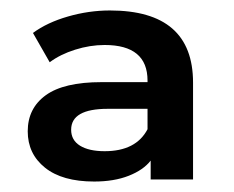

<svg xmlns="http://www.w3.org/2000/svg" viewBox="-20 -769 448 367"><path d="M349 -611V-426H268V-462Q254 -444 226 -433Q198 -422 160 -422Q99 -422 66 -448.5Q33 -475 33 -518Q33 -562 67.5 -587Q102 -612 174 -612H262V-615Q262 -683 180 -683Q152 -683 123.5 -674Q95 -665 75 -650L43 -706Q70 -726 110 -737.5Q150 -749 190 -749Q349 -749 349 -611ZM262 -522V-561H186Q116 -561 116 -521Q116 -501 133 -490.5Q150 -480 180 -480Q240 -480 262 -522Z"/></svg>

Font: APTA Sans SemiBold
Style: Bold
Weight: 600
Version: Version 7.200